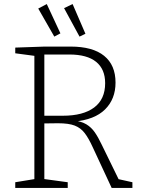

<svg xmlns="http://www.w3.org/2000/svg" viewBox="-20 -924 693 944"><path d="M55 0V-28L159 -45L149 -33V-661L160 -648L55 -662V-690L200 -695H327Q436 -695 492 -649.5Q548 -604 548 -518Q548 -437 496.5 -386Q445 -335 343 -326L342 -332Q381 -327 405 -312.5Q429 -298 446 -273.5Q463 -249 480 -213L567 -35L550 -46L631 -28V0H529L436 -200Q416 -244 396.5 -269.5Q377 -295 347.5 -306.5Q318 -318 265 -318L187 -317L198 -327V-33L188 -45L313 -28V0ZM198 -341 187 -355H289Q389 -355 443 -395.5Q497 -436 497 -515Q497 -584 452.5 -620Q408 -656 321 -656H187L198 -667ZM247 -744 277 -760 210 -904 168 -882ZM371 -744 400 -758 337 -904 295 -884Z"/></svg>

Font: Bitter Thin Light
Style: Regular
Weight: 300
Version: Version 2.002